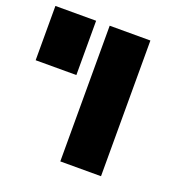

<svg xmlns="http://www.w3.org/2000/svg" viewBox="-116 -728 793 831"><g transform="rotate(20 281.0 -312.5)"><path d="M250 0H437.5V-625H250ZM0 -375H187.5V-625H0Z"/></g></svg>

Font: Faithful 32x
Style: Semibold
Weight: 400
Foundry: Faithful Resource Pack
Version: Version 1.0; January 27, 2023